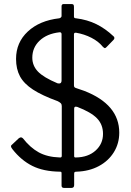

<svg xmlns="http://www.w3.org/2000/svg" viewBox="-20 -837 645 945"><path d="M357 8Q350 8 347.5 10Q345 12 345 18V74Q345 88 331 88H296Q283 88 283 77V17Q283 11 281.5 9.5Q280 8 275 8Q194 7 139 -20.5Q84 -48 41 -103Q34 -112 34 -117Q34 -122 39 -125L72 -156Q79 -161 83 -161Q88 -161 93 -156Q129 -110 171 -87Q213 -64 274 -62H277Q284 -62 284 -70V-315Q284 -324 279 -329Q274 -334 264 -339Q187 -367 142.5 -396Q98 -425 78.5 -461Q59 -497 59 -547Q59 -628 117 -682Q175 -736 272 -747Q276 -748 279.5 -751Q283 -754 283 -758V-807Q283 -811 285.5 -814Q288 -817 292 -817H332Q339 -817 341.5 -814Q344 -811 344 -803V-755Q344 -747 354 -747Q410 -740 454.5 -718Q499 -696 538 -659Q543 -656 543 -650Q543 -645 539 -641L504 -605Q499 -600 496 -600Q493 -600 485 -608Q465 -633 430 -651Q395 -669 354 -676H352Q344 -676 344 -668V-417Q344 -411 346.5 -408Q349 -405 356 -403L394 -390Q567 -323 567 -184Q567 -131 540.5 -88Q514 -45 466.5 -19.5Q419 6 357 8ZM283 -669Q283 -674 280 -676.5Q277 -679 272 -678Q211 -671 175 -637Q139 -603 139 -553Q139 -514 166.5 -485Q194 -456 263 -427Q266 -426 271 -426Q283 -426 283 -441ZM354 -62Q414 -63 450.5 -96Q487 -129 487 -178Q487 -224 457.5 -254.5Q428 -285 360 -311Q357 -312 353 -312Q345 -312 345 -302V-68Q345 -61 354 -62Z"/></svg>

Font: n
Style: Regular
Weight: 400
Designer: Pablo Impallari, Rodrigo Fuenzalida
Foundry: Impallari Type
Version: Version 1.002; ttfautohint (v1.5)